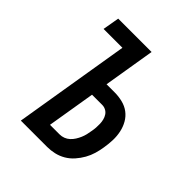

<svg xmlns="http://www.w3.org/2000/svg" viewBox="-200 -868 1001 1001"><g transform="rotate(45 300.0 -367.5)"><path d="M114 0 220 -643H81L97 -735H343L296 -450H356Q385 -450 413.5 -443Q442 -436 464 -419.5Q486 -403 500 -378.5Q514 -354 520 -325.5Q526 -297 525 -267.5Q524 -238 519 -208Q515 -182 507.5 -156.5Q500 -131 486.5 -107Q473 -83 454 -61.5Q435 -40 411 -26Q387 -12 360.5 -6Q334 0 308 0ZM237 -92H308Q323 -92 337.5 -97.5Q352 -103 363.5 -113.5Q375 -124 383.5 -137.5Q392 -151 398 -165Q404 -179 407.5 -193.5Q411 -208 413 -222Q416 -237 417 -251.5Q418 -266 417.5 -280.5Q417 -295 413.5 -308.5Q410 -322 402.5 -333.5Q395 -345 382.5 -351.5Q370 -358 356 -358H281Z"/></g></svg>

Font: Iosevka Curly SmBdEx
Style: Italic
Weight: 600
Width: 7
Italic angle: -9°
Monospace: yes
Designer: Belleve Invis
Foundry: Belleve Invis
Version: Version 11.1.0; ttfautohint (v1.8.3)